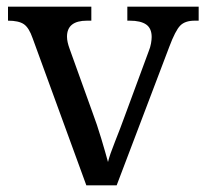

<svg xmlns="http://www.w3.org/2000/svg" viewBox="-20 -556 619 576"><path d="M78 -441Q67 -473 51.5 -483.5Q36 -494 4 -494V-536H254V-494H241Q181 -494 181 -446Q181 -438 183 -429Q185 -420 189 -409L257 -220Q271 -183 284 -139.5Q297 -96 304 -70Q309 -91 325 -131Q341 -171 354 -207L426 -402Q431 -414 433 -425.5Q435 -437 435 -445Q435 -471 418.5 -482.5Q402 -494 369 -494H362V-536H576V-494H564Q535 -494 520.5 -479Q506 -464 488 -416L330 0H239Z"/></svg>

Font: Noto Serif Toto
Style: Regular
Weight: 400
Designer: Monotype Design Team
Foundry: Monotype Imaging Inc.
Version: Version 2.001